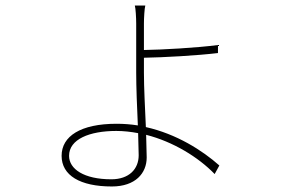

<svg xmlns="http://www.w3.org/2000/svg" viewBox="-20 -627 1040 695"><path d="M480 -145 482 -65C482 -15 447 22 383 22C284 22 230 -15 230 -63C230 -123 304 -153 401 -153C427 -153 454 -150 480 -145ZM506 -607H468C471 -598 473 -562 473 -542C473 -508 473 -408 473 -364C473 -312 476 -237 479 -173C454 -177 428 -179 402 -179C272 -179 203 -134 203 -63C203 8 270 48 385 48C470 48 511 0 511 -57L509 -139C607 -114 698 -58 757 3L774 -28C712 -83 619 -142 508 -167C505 -234 501 -310 501 -364V-418C570 -419 695 -426 769 -435V-464C692 -454 568 -447 501 -446V-542C501 -561 503 -597 506 -607Z"/></svg>

Font: Noto Sans CJK SC Thin
Style: Regular
Weight: 100
Designer: Ryoko NISHIZUKA 西塚涼子 (kana, bopomofo & ideographs); Paul D. Hunt (Latin, Greek & Cyrillic); Sandoll Communications 산돌커뮤니
Foundry: Adobe
Version: Version 2.004;hotconv 1.0.118;makeotfexe 2.5.65603